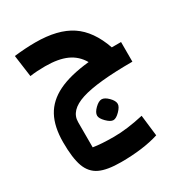

<svg xmlns="http://www.w3.org/2000/svg" viewBox="-181 -601 935 1007"><g transform="rotate(-30 286.5 -97.5)"><path d="M573 -140Q359 -140 263.5 -109Q168 -78 168 -8V145Q216 153 293 153Q372 153 473 130L488 257Q393 287 259 287Q175 287 130 265.5Q85 244 66 192.5Q47 141 47 45Q47 -49 80 -110Q113 -171 184.5 -206Q256 -241 373 -253Q345 -302 294.5 -325Q244 -348 164 -348Q113 -348 72 -342L54 -474Q123 -482 182 -482Q318 -482 397 -429.5Q476 -377 517 -259H573ZM334 -50Q352 -50 374 -28Q396 -6 396 13Q396 30 373.5 53Q351 76 334 76Q317 76 294 53Q271 30 271 13Q271 -6 293.5 -28Q316 -50 334 -50Z"/></g></svg>

Font: Changa SemiBold
Style: Regular
Weight: 600
Designer: Eduardo Rodriguez Tunni
Foundry: Eduardo Rodriguez Tunni
Version: Version 2.002; ttfautohint (v1.5) -l 8 -r 50 -G 150 -x 14 -H